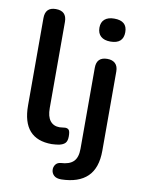

<svg xmlns="http://www.w3.org/2000/svg" viewBox="-97 -783 766 1038"><g transform="rotate(10 285.5 -264.0)"><path d="M229 10Q67 10 67 -174V-653Q67 -713 125 -713Q185 -713 185 -653V-180Q185 -133 203.5 -110Q222 -87 255 -87Q263 -87 271 -88.5Q279 -90 286 -90Q300 -90 306.5 -81.5Q313 -73 313 -47Q313 -22 302.5 -10.5Q292 1 269 6Q262 7 250.5 8.5Q239 10 229 10ZM313 189Q286 189 273 177Q260 165 258.5 148Q257 131 266.5 117.5Q276 104 295 102Q342 100 364.5 78Q387 56 387 8V-437Q387 -496 446 -496Q474 -496 489.5 -481Q505 -466 505 -437V-2Q505 93 456.5 140Q408 187 313 189ZM445 -591Q411 -591 392.5 -607.5Q374 -624 374 -655Q374 -685 392.5 -701Q411 -717 445 -717Q516 -717 516 -655Q516 -591 445 -591Z"/></g></svg>

Font: Chiron GoRound TC M
Style: Regular
Weight: 500
Designer: Ryoko NISHIZUKA 西塚涼子 (kana, bopomofo & ideographs); Paul D. Hunt (Latin, Greek & Cyrillic); Sandoll Communications 산돌커뮤니
Foundry: Adobe
Version: Version 1.000;hotconv 1.1.1;makeotfexe 2.6.0